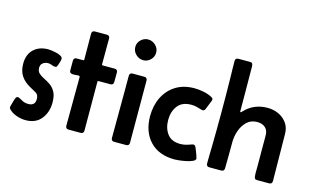

<svg xmlns="http://www.w3.org/2000/svg" viewBox="-87 -947 1957 1203"><g transform="rotate(15 891.5 -345.5)"><path d="M139.2 12.7Q111.3 12.7 81.1 2.4Q50.8 -7.8 30.8 -28.3Q24.9 -34.2 24.9 -41Q24.9 -43.9 28.1 -55.9Q31.2 -67.9 35.2 -80.6Q39.1 -93.3 40 -97.2Q42 -103 45.4 -108.6Q48.8 -114.3 56.2 -114.3Q65.4 -114.3 85 -102.1Q104.5 -89.8 129.9 -89.8Q174.3 -89.8 174.3 -132.8Q174.3 -160.6 156.5 -171.4Q138.7 -182.1 118.2 -192.9Q77.1 -214.8 55.7 -246.6Q34.2 -278.3 34.2 -325.7Q34.2 -385.7 69.6 -419.4Q105 -453.1 164.1 -453.1Q171.4 -453.1 186.8 -451.2Q202.1 -449.2 218.8 -445.1Q235.4 -440.9 247.1 -433.8Q258.8 -426.8 258.8 -417Q258.8 -407.7 254.9 -396.7Q251 -385.7 248.5 -376.5Q246.6 -370.1 243.2 -364.3Q239.7 -358.4 231.4 -358.4Q221.2 -358.4 209.5 -363.8Q197.8 -369.1 184.1 -369.1Q165.5 -369.1 151.4 -358.2Q137.2 -347.2 137.2 -327.1Q137.2 -304.2 151.1 -291.5Q165 -278.8 185.5 -269Q206.1 -259.3 226.6 -245.1Q247.1 -231 261 -205.8Q274.9 -180.7 274.9 -136.7Q274.9 -74.2 240 -30.8Q205.1 12.7 139.2 12.7Z M397.5 -449.7Q397.5 -491.7 397 -533.4Q396.5 -575.2 396.5 -616.7Q396.5 -636.7 416.5 -636.7H493.2Q513.2 -636.7 513.2 -616.7Q513.2 -575.2 512.9 -533.4Q512.7 -491.7 512.7 -449.7Q512.7 -443.8 519 -443.8H595.7Q615.7 -443.8 615.7 -423.8Q615.7 -408.7 615.5 -393.3Q615.2 -377.9 615.2 -362.3Q615.2 -342.3 595.2 -342.3H519Q512.7 -342.3 512.7 -336.4Q512.7 -257.3 513.2 -178.2Q513.7 -99.1 513.7 -20Q513.7 0 493.7 0H416Q396 0 396 -20Q396 -99.1 396.7 -178.2Q397.5 -257.3 397.5 -336.4Q397.5 -343.8 387.2 -343.5Q377 -343.3 363.8 -341.8Q350.6 -340.3 340.3 -343.8Q330.1 -347.2 330.1 -362.3V-423.8Q330.1 -443.8 350.1 -443.8H391.1Q397.5 -443.8 397.5 -449.7Z M685.5 -609.4Q685.5 -636.2 705.6 -655.5Q725.6 -674.8 752.4 -674.8Q779.8 -674.8 800.5 -655Q821.3 -635.3 821.3 -607.4Q821.3 -580.6 801.5 -560.8Q781.7 -541 754.4 -541Q726.6 -541 706.1 -561.3Q685.5 -581.5 685.5 -609.4ZM692.9 -314.9V-422.9Q692.9 -442.9 712.9 -442.9H788.1Q808.1 -442.9 808.1 -422.9Q808.1 -322.3 808.6 -221.4Q809.1 -120.6 809.1 -20Q809.1 0 789.1 0H711.9Q691.9 0 691.9 -20Q691.9 -93.8 692.4 -167.5Q692.9 -241.2 692.9 -314.9Z M1196.3 -112.3Q1203.1 -112.3 1206.8 -107.9Q1210.4 -103.5 1212.9 -98.1Q1214.8 -94.2 1220.7 -79.1Q1226.6 -64 1231.7 -49.3Q1236.8 -34.7 1236.8 -31.7Q1236.8 -21 1220 -13.2Q1203.1 -5.4 1179.7 -0.5Q1156.2 4.4 1135.3 6.6Q1114.3 8.8 1105.5 8.8Q1002.4 8.8 944.8 -52.2Q887.2 -113.3 887.2 -214.8Q887.2 -282.7 913.8 -336.9Q940.4 -391.1 990.7 -422.9Q1041 -454.6 1111.3 -454.6Q1138.7 -454.6 1170.4 -448.5Q1202.1 -442.4 1226.1 -429.2Q1231 -426.8 1234.1 -423.6Q1237.3 -420.4 1237.3 -414.6Q1237.3 -409.7 1234.9 -404.8L1212.4 -348.1Q1207 -334.5 1195.3 -334.5Q1190.4 -334.5 1184.6 -336.9Q1168.5 -342.3 1152.3 -345.9Q1136.2 -349.6 1119.1 -349.6Q1060.1 -349.6 1031.5 -312.5Q1002.9 -275.4 1002.9 -220.2Q1002.9 -167 1030 -130.6Q1057.1 -94.2 1114.3 -94.2Q1132.8 -94.2 1149.9 -98.6Q1167 -103 1184.1 -109.4Q1187 -110.4 1189.9 -111.3Q1192.9 -112.3 1196.3 -112.3Z M1329.1 0Q1309.1 0 1309.1 -20.5Q1309.1 -47.4 1309.8 -74Q1310.5 -100.6 1311 -127.4Q1312 -183.6 1312.5 -239.7Q1313 -295.9 1313 -352.1Q1313 -408.2 1312.5 -464.4Q1312 -520.5 1311 -576.7Q1310.5 -603.5 1309.8 -630.1Q1309.1 -656.7 1309.1 -683.6Q1309.1 -704.1 1329.1 -704.1H1403.3Q1415 -704.1 1418.7 -699.2Q1422.4 -694.3 1423.3 -684.1Q1424.3 -677.7 1423.8 -670.4Q1423.3 -663.1 1423.8 -656.2L1424.3 -590.8Q1424.8 -542 1425 -492.9Q1425.3 -443.8 1425.3 -394.5Q1425.3 -393.6 1425.5 -388.9Q1425.8 -384.3 1428.7 -384.3Q1431.2 -384.3 1433.6 -386.7Q1436 -389.2 1437 -390.6Q1496.1 -454.6 1586.4 -454.6Q1625 -454.6 1658.2 -439.2Q1691.4 -423.8 1712.2 -394.5Q1732.9 -365.2 1732.9 -324.2Q1732.9 -248.5 1734.6 -172.4Q1736.3 -96.2 1736.3 -20.5Q1736.3 0 1716.3 0H1639.6Q1627.9 0 1624.3 -4.9Q1620.6 -9.8 1619.6 -20Q1617.7 -36.6 1618.4 -60.3Q1619.1 -84 1618.7 -101.6Q1618.2 -147 1618.2 -192.1Q1618.2 -237.3 1618.2 -282.7Q1618.2 -317.4 1598.6 -334.7Q1579.1 -352.1 1545.9 -352.1Q1504.9 -352.1 1478.8 -326.4Q1452.6 -300.8 1439.9 -263.7Q1427.2 -226.6 1427.2 -191.4Q1427.2 -148.4 1426.8 -105.7Q1426.3 -63 1425.8 -20Q1425.8 0 1405.8 0Z"/></g></svg>

Font: Belanosima
Style: Regular
Weight: 400
Designer: The DocRepair Project, Santiago Orozco
Foundry: Google
Version: Version 2.000